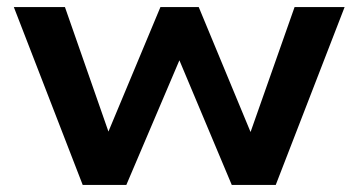

<svg xmlns="http://www.w3.org/2000/svg" viewBox="-20 -521 1011 541"><path d="M213 0 19 -501H163L286 -149H285L432 -501H540L686 -149L810 -501H951L757 0H633L483 -357H488L336 0Z"/></svg>

Font: Nunito Sans 7pt SemiExpanded
Style: Bold
Weight: 700
Width: 6
Designer: Vernon Adams
Foundry: Vernon Adams
Version: Version 3.101;gftools[0.9.27]